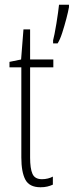

<svg xmlns="http://www.w3.org/2000/svg" viewBox="-20 -780 311 810"><path d="M157 -24Q170 -24 182 -27Q194 -30 203 -35V-1Q192 4 179.5 7Q167 10 151 10Q104 10 87 -22Q70 -54 70 -116V-496H20V-519L69 -529L79 -656H107V-529H205V-496H107V-115Q107 -69 117 -46.5Q127 -24 157 -24ZM271 -750Q268 -732 260 -701.5Q252 -671 242.5 -641.5Q233 -612 223 -597H204V-610Q206 -617 210 -636.5Q214 -656 218 -681Q222 -706 225 -727.5Q228 -749 229 -760H271Z"/></svg>

Font: Noto Sans Gurmukhi ExtraCondensed ExtraLight
Style: Regular
Weight: 200
Width: 2
Designer: Jelle Bosma - Monotype Design Team
Foundry: Monotype Imaging Inc.
Version: Version 2.004; ttfautohint (v1.8.4.7-5d5b)